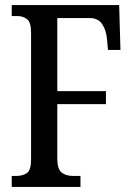

<svg xmlns="http://www.w3.org/2000/svg" viewBox="-20 -734 524 754"><path d="M26 0V-43H42Q71 -43 86.5 -55Q102 -67 102 -107V-606Q102 -646 86.5 -658.5Q71 -671 47 -671H26V-714H448L453 -538H404L400 -582Q397 -616 381 -639.5Q365 -663 333 -663H205V-376H396V-325H205V-111Q205 -70 222 -56.5Q239 -43 268 -43H296V0Z"/></svg>

Font: Noto Serif Tamil ExtraCondensed Medium
Style: Regular
Weight: 500
Width: 2
Designer: Indian Type Foundry, Tom Grace, and the Monotype Design Team
Foundry: Monotype Imaging Inc.
Version: Version 2.004; ttfautohint (v1.8.4.7-5d5b)